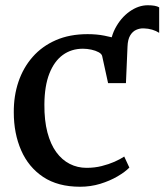

<svg xmlns="http://www.w3.org/2000/svg" viewBox="-20 -700 626 731"><path d="M459.5 -383.5 415 -419.5 399.5 -499Q397 -550 418.2 -591Q439.5 -632 473.2 -656Q507 -680 542.5 -680Q573 -680 586 -672V-575Q574.5 -582.5 559.5 -587Q544.5 -591.5 527 -592Q512 -592.5 498.2 -586.2Q484.5 -580 475.5 -564.8Q466.5 -549.5 465.5 -523ZM285 11Q200.5 11 144.5 -26.2Q88.5 -63.5 60.5 -127.8Q32.5 -192 32.5 -272Q32 -334.5 50.2 -388.5Q68.5 -442.5 104.2 -483.2Q140 -524 192.5 -547Q245 -570 313.5 -570Q348.5 -570 377.5 -564.2Q406.5 -558.5 428.2 -551.5Q450 -544.5 464 -540L459 -383.5H391.5L369 -486.5Q367 -495 355.5 -501.2Q344 -507.5 327.8 -511Q311.5 -514.5 295.5 -514.5Q252 -514.5 219.2 -490.8Q186.5 -467 168 -420Q149.5 -373 149 -302.5Q148.5 -241.5 160.5 -196Q172.5 -150.5 194.2 -120.8Q216 -91 245.5 -76Q275 -61 309.5 -61Q340.5 -61 367.2 -67.8Q394 -74.5 416 -84.2Q438 -94 453 -104L472.5 -62Q456.5 -45.5 427.5 -28.5Q398.5 -11.5 361.8 -0.2Q325 11 285 11Z"/></svg>

Font: Merriweather Medium
Style: Regular
Weight: 500
Version: Version 2.100